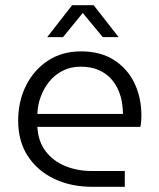

<svg xmlns="http://www.w3.org/2000/svg" viewBox="-20 -720 613 740"><path d="M336 0Q254 0 189.5 -30.5Q125 -61 87.5 -118Q50 -175 50 -255Q50 -329 80 -389.5Q110 -450 164.5 -486Q219 -522 292 -522Q367 -522 419 -489Q471 -456 498 -400Q525 -344 525 -274Q525 -264 524 -252Q523 -240 521 -231H124Q127 -175 156 -137Q185 -99 231.5 -80Q278 -61 332 -61H461V0ZM124 -281H454Q454 -301 450 -325.5Q446 -350 435.5 -374Q425 -398 406.5 -418Q388 -438 359.5 -450.5Q331 -463 290 -463Q252 -463 221 -447Q190 -431 169 -404.5Q148 -378 136.5 -346Q125 -314 124 -281ZM162 -577 258 -700H341L437 -577H376L299 -670L223 -577Z"/></svg>

Font: MuseoModerno SemiBold Light
Style: Regular
Weight: 300
Version: Version 1.001